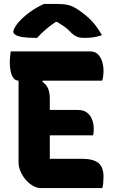

<svg xmlns="http://www.w3.org/2000/svg" viewBox="-20 -963 590 983"><path d="M35 -700H439Q469 -700 484 -682.5Q499 -665 504.5 -642.5Q510 -620 510 -604Q510 -588 508.5 -574.5Q507 -561 503 -550H76Q58 -550 48 -564.5Q38 -579 34 -601Q30 -623 30 -645Q30 -658 31.5 -672Q33 -686 35 -700ZM190 -400H379Q408 -400 426 -386Q444 -372 452 -350Q460 -328 460 -304Q460 -297 459.5 -291Q459 -285 458.5 -280Q458 -275 457 -270H190ZM190 0Q169 0 149 -11.5Q129 -23 112 -42.5Q95 -62 85 -85.5Q75 -109 75 -132Q75 -176 75 -220Q75 -264 75 -308.5Q75 -353 75 -397Q75 -441 75 -485Q75 -529 75 -573H206L197 -544Q217 -531 226 -510Q235 -489 235 -457Q235 -419 235 -380.5Q235 -342 235 -303.5Q235 -265 235 -226.5Q235 -188 235 -150H398Q457 -150 483.5 -129Q510 -108 510 -58Q510 -42 508.5 -26.5Q507 -11 504 0ZM205 -943Q216 -943 226.5 -943Q237 -943 248 -943Q259 -943 269 -943Q304 -943 328.5 -937.5Q353 -932 382 -912Q401 -899 417.5 -885.5Q434 -872 448.5 -857Q463 -842 476 -823.5Q489 -805 502 -783Q482 -776 461.5 -772.5Q441 -769 413 -769Q386 -769 371.5 -776Q357 -783 346 -794Q329 -813 308.5 -827.5Q288 -842 246 -866L302 -851Q285 -851 268 -851Q251 -851 234 -851L289 -867Q242 -836 214 -812Q186 -788 170 -769H164Q122 -769 96.5 -773Q71 -777 59.5 -784.5Q48 -792 48 -800Q48 -807 54 -819Q60 -831 73 -847Q85 -861 100 -874.5Q115 -888 132 -900.5Q149 -913 167.5 -923.5Q186 -934 205 -943Z"/></svg>

Font: Recursive Casual ExtraBold
Style: Regular
Weight: 800
Version: Version 1.047